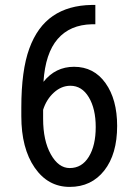

<svg xmlns="http://www.w3.org/2000/svg" viewBox="-20 -731 534 761"><path d="M357.9 -711.4V-634.8H343.8Q257.3 -632.8 208.5 -576.4Q159.7 -520 152.3 -406.7Q199.7 -466.3 273.4 -466.3Q352.1 -466.3 398.2 -401.6Q444.3 -336.9 444.3 -231.9Q444.3 -120.1 393.3 -55.2Q342.3 9.8 256.3 9.8Q169.9 9.8 117.2 -66.9Q64.5 -143.6 64.5 -270.5V-305.2Q64.5 -451.7 96.2 -538.6Q127.9 -625.5 189.7 -667.7Q251.5 -710 343.3 -711.4ZM258.8 -391.1Q223.6 -391.1 193.8 -364.3Q164.1 -337.4 150.9 -295.9V-260.3Q150.9 -173.8 181.4 -119.4Q211.9 -64.9 256.3 -64.9Q304.7 -64.9 332 -109.6Q359.4 -154.3 359.4 -227.5Q359.4 -299.8 332 -345.5Q304.7 -391.1 258.8 -391.1Z"/></svg>

Font: TypoPRO Roboto
Style: Regular
Weight: 400
Designer: Google
Version: Version 2.136; 2016